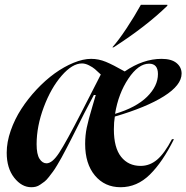

<svg xmlns="http://www.w3.org/2000/svg" viewBox="-20 -764 773 796"><path d="M172.9 -86.9Q196.8 -86.9 225.3 -130.6Q253.9 -174.3 317.9 -298.8L397.9 -455.1Q382.8 -469.7 373.5 -477.5Q364.3 -485.4 348.9 -493.2Q333.5 -501 319.8 -501Q279.8 -501 235.6 -450.2Q191.4 -399.4 161.6 -320.1Q131.8 -240.7 131.8 -166Q131.8 -124.5 143.8 -105.7Q155.8 -86.9 172.9 -86.9ZM7.8 -130.9Q7.8 -174.8 24.4 -222.4Q41 -270 68.4 -312.3Q95.7 -354.5 131.8 -393.1Q168 -431.6 206.5 -459.5Q245.1 -487.3 284.9 -503.7Q324.7 -520 357.9 -520Q388.7 -520 418.5 -507.8Q448.2 -495.6 497.1 -467.8Q573.2 -520 649.9 -520Q690.9 -520 711.9 -502.7Q732.9 -485.4 732.9 -459Q732.9 -411.1 659.7 -365Q586.4 -318.8 456.1 -280.8Q452.1 -257.8 452.1 -228Q452.1 -151.4 482.2 -113.8Q512.2 -76.2 563 -76.2Q600.6 -76.2 631.1 -101.8Q661.6 -127.4 692.9 -187H701.2Q654.3 -92.3 601.1 -40Q547.9 12.2 480 12.2Q414.1 12.2 373.5 -36.4Q333 -85 333 -167Q333 -202.6 339.6 -234.6Q346.2 -266.6 362.8 -321.8L377 -370.1H369.1L329.1 -293.9Q317.9 -271.5 296.9 -230Q281.7 -200.2 274.7 -186Q267.6 -171.9 254.6 -147.2Q241.7 -122.6 235.1 -110.6Q228.5 -98.6 217.3 -79.8Q206.1 -61 199.2 -52Q192.4 -43 182.4 -30Q172.4 -17.1 164.6 -11.2Q156.7 -5.4 147.2 1.2Q137.7 7.8 128.7 10Q119.6 12.2 109.9 12.2Q69.8 12.2 38.8 -27.3Q7.8 -66.9 7.8 -130.9ZM445.8 -567.9Q471.7 -596.7 504.6 -646.5Q537.6 -696.3 564 -744.1H673.8V-740.2Q586.9 -655.3 451.2 -567.9ZM457 -292Q543.9 -317.9 589.4 -362.5Q634.8 -407.2 634.8 -457Q634.8 -500 598.1 -500Q553.7 -500 512.2 -438Q470.7 -376 457 -292Z"/></svg>

Font: Nyght Serif Medium Italic
Style: Regular
Weight: 500
Italic angle: -16°
Designer: Maksym Kobuzan
Version: Version 0.410;Glyphs 3.1.2 (3151)